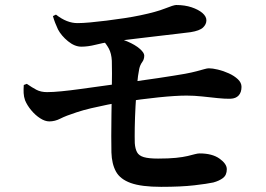

<svg xmlns="http://www.w3.org/2000/svg" viewBox="-20 -732 1040 752"><path d="M611.2 -0.2Q534 -0.2 492.2 -15.2Q450.5 -30.2 434.2 -60.1Q417.8 -89.9 416.4 -134.9Q415.6 -160.5 415.8 -199.5Q415.9 -238.5 416.5 -282.5Q417.2 -326.5 417.8 -368.8Q418.5 -411.2 418.6 -444.5Q418.7 -477.7 418 -494Q416.5 -522.4 406.4 -541.5Q396.2 -560.5 380.8 -576.5L406.5 -587.8Q446.9 -583.3 478.2 -569.9Q509.5 -556.6 527.2 -541.1Q545 -525.5 545 -514.4Q545 -499.5 536.9 -488.7Q528.8 -477.9 525.3 -462.2Q520.1 -437.6 516.7 -398.4Q513.2 -359.3 510.8 -315.7Q508.5 -272.1 507.8 -233.4Q507.2 -194.7 507.9 -171.5Q509.4 -149.5 516.7 -135.9Q523.9 -122.3 543.2 -116.6Q562.4 -110.9 599 -110.9Q641.2 -110.9 669.2 -113.8Q697.2 -116.7 715.1 -121Q733 -125.4 743.8 -128.3Q754.5 -131.1 761.8 -131.1Q811.2 -131.1 839.7 -110.8Q868.3 -90.4 868.3 -69.3Q868.3 -46.2 853.4 -34.8Q838.4 -23.5 815.4 -17.3Q792.7 -12.3 740.8 -6.2Q688.8 -0.2 611.2 -0.2ZM173.1 -256.5Q156.2 -256.5 137.2 -268.8Q118.2 -281 102.3 -300.2Q86.4 -319.3 78.2 -339.1Q73.3 -353.1 72.6 -367.5Q71.9 -381.8 73.1 -399.1L85 -403.6Q105.6 -389.3 122.9 -380.2Q140.3 -371.2 164.2 -371.2Q187 -371.2 220.8 -374.5Q254.5 -377.8 294.4 -383.3Q334.2 -388.8 376 -394.6Q417.8 -400.5 456.5 -405.7Q531.4 -415.9 599.6 -426.2Q667.9 -436.5 704.7 -443Q732.3 -448.2 750.2 -453Q768.2 -457.8 779.8 -461.1Q791.4 -464.5 798 -464.5Q812.2 -464.5 833.7 -459.4Q855.2 -454.3 876.4 -444.6Q897.5 -435 911.7 -421.6Q925.9 -408.3 925.9 -391.8Q925.9 -370.4 914.8 -358.2Q903.7 -346 882.8 -345.3Q863.5 -344.5 833.8 -347.6Q804.2 -350.7 772.1 -354.2Q740.1 -357.6 710.8 -357.6Q668.2 -357.6 600.1 -350.6Q532.1 -343.6 461.6 -332.5Q433.4 -328.5 400.9 -322Q368.3 -315.5 337 -308.1Q305.7 -300.7 279.9 -292.1Q237.8 -278.5 216.5 -267.5Q195.2 -256.5 173.1 -256.5ZM298.7 -549.2Q272.5 -549.2 246.4 -570.5Q220.3 -591.8 207.1 -616.8Q200.9 -629.9 196 -642.7Q191 -655.5 187.3 -669L199.2 -674.8Q220.8 -657.9 242 -649.6Q263.2 -641.3 284.1 -641.5Q303.5 -641.5 333.1 -644.2Q362.7 -646.9 397.3 -651.2Q431.9 -655.5 466.6 -660.8Q501.4 -666 530.4 -672.2Q592.1 -685.1 626 -698.6Q659.8 -712.1 669.8 -712.4Q703.8 -712.4 730.6 -703.4Q757.5 -694.3 773 -680.9Q788.4 -667.4 788.4 -652.5Q788.4 -636.8 775.2 -624.2Q761.9 -611.6 726.5 -606Q708.7 -603.7 677.2 -600Q645.7 -596.2 607.1 -591.8Q568.5 -587.4 530.1 -582.7Q491.6 -578.1 459.1 -574.1Q426.6 -570.1 407.5 -567.4Q383.3 -564.1 353.8 -556.6Q324.4 -549.2 298.7 -549.2Z"/></svg>

Font: Noto Serif SC ExtraLight
Style: Regular
Weight: 200
Designer: Ryoko NISHIZUKA 西塚涼子 (kana & ideographs); Frank Grießhammer (Latin, Greek & Cyrillic); Wenlong ZHANG 张文龙 (bopomofo); San
Foundry: Adobe
Version: Version 2.002-H1;hotconv 1.1.0;makeotfexe 2.6.0